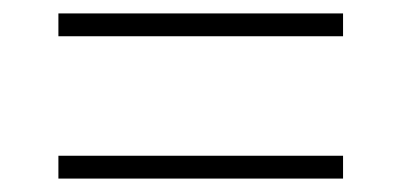

<svg xmlns="http://www.w3.org/2000/svg" viewBox="-20 -500 599 286"><path d="M67 -446V-480H491V-446ZM67 -234V-268H491V-234Z"/></svg>

Font: Noto Serif Tamil ExtraLight
Style: Regular
Weight: 200
Designer: Indian Type Foundry, Tom Grace, and the Monotype Design Team
Foundry: Monotype Imaging Inc.
Version: Version 2.004; ttfautohint (v1.8.4.7-5d5b)